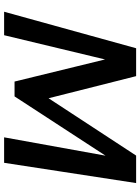

<svg xmlns="http://www.w3.org/2000/svg" viewBox="109 -808 698 957"><g transform="rotate(90 458.5 -329.0)"><path d="M664 0 772 -597 834 -626 460 -52H386L259 -572L278 -658H359L479 -183H444L755 -658H892L791 0ZM38 0 220 -658H313L155 0Z"/></g></svg>

Font: Ysabeau Office
Style: Bold Italic
Weight: 700
Italic angle: -12°
Designer: Christian Thalmann (Catharsis Fonts)
Version: Version 2.001;gftools[0.9.30]; featfreeze: tnum,lnum,ss02